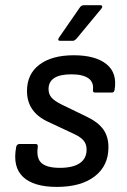

<svg xmlns="http://www.w3.org/2000/svg" viewBox="-20 -715 496 747"><path d="M213.9 -556.2Q208.5 -556.2 207 -559.3Q205.6 -562.5 209 -567.9L290 -685.1Q295.9 -694.8 307.1 -694.8H370.1Q376 -694.8 377.4 -691.2Q378.9 -687.5 375 -682.1L278.8 -565.9Q270.5 -556.2 263.2 -556.2ZM201.2 12.2Q111.3 12.2 69.8 -26.6Q28.3 -65.4 43 -143.1Q43.5 -147.9 47.1 -151.4Q50.8 -154.8 55.2 -154.8H119.1Q128.4 -154.8 127 -143.1Q120.6 -99.1 141.6 -80.6Q162.6 -62 212.9 -62Q263.7 -62 290.3 -80.1Q316.9 -98.1 316.9 -132.8Q316.9 -153.3 306.2 -167Q295.4 -180.7 270 -192.9L167 -241.2Q85 -278.8 85 -360.8Q85 -426.8 133.3 -463.4Q181.6 -500 267.1 -500Q351.1 -500 394 -465.6Q437 -431.2 425.8 -365.2Q423.8 -355 416 -355H350.1Q340.3 -355 341.8 -365.2Q345.2 -395.5 323.7 -410.6Q302.2 -425.8 257.8 -425.8Q168.9 -425.8 168.9 -368.2Q168.9 -348.6 180.7 -335.2Q192.4 -321.8 220.2 -308.1L319.8 -259.8Q362.8 -238.8 382.3 -210.9Q401.9 -183.1 401.9 -142.1Q401.9 -69.8 348.4 -28.8Q294.9 12.2 201.2 12.2Z"/></svg>

Font: Sofia Sans
Style: Italic
Weight: 400
Italic angle: -9°
Designer: Botio Nikoltchev, Ani Petrova
Foundry: lettersoup
Version: Version 4.100